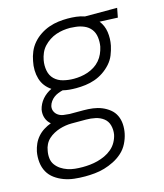

<svg xmlns="http://www.w3.org/2000/svg" viewBox="-133 -627 796 934"><g transform="rotate(-15 265.5 -160.0)"><path d="M180 222Q152 222 125.5 219Q99 216 74.5 207Q50 198 29.5 183Q9 168 -3 146.5Q-15 125 -18 98Q-21 71 -16 44Q-12 25 -4 7Q4 -11 17.5 -26.5Q31 -42 48.5 -53Q66 -64 85 -71Q69 -84 62 -104Q55 -124 59 -147Q62 -160 68.5 -173Q75 -186 84.5 -197Q94 -208 106 -217Q118 -226 131 -232Q113 -244 100.5 -260.5Q88 -277 82 -297.5Q76 -318 75.5 -340.5Q75 -363 80 -386Q84 -409 93.5 -431.5Q103 -454 119.5 -473Q136 -492 157.5 -506Q179 -520 202 -528Q225 -536 248.5 -539Q272 -542 295 -542Q317 -542 338.5 -539.5Q360 -537 380 -530H542L533 -483L442 -487Q462 -462 467 -428.5Q472 -395 465 -360Q460 -337 451 -314.5Q442 -292 425 -273Q408 -254 387 -240Q366 -226 343 -218Q320 -210 296 -207Q272 -204 249 -204Q231 -204 214.5 -205.5Q198 -207 182 -211Q170 -208 158.5 -203.5Q147 -199 137 -191.5Q127 -184 119.5 -173.5Q112 -163 109 -151Q106 -136 112 -123.5Q118 -111 129.5 -103.5Q141 -96 155.5 -94Q170 -92 185 -91H255Q279 -91 302 -88Q325 -85 346 -76.5Q367 -68 384.5 -54Q402 -40 411.5 -20Q421 0 422.5 23.5Q424 47 419 71Q414 95 402 119Q390 143 370 161Q350 179 326 191Q302 203 278 210Q254 217 229 219.5Q204 222 180 222ZM250 -251Q267 -251 285 -253.5Q303 -256 320.5 -262Q338 -268 354 -278Q370 -288 382.5 -302.5Q395 -317 402.5 -334Q410 -351 414 -369Q418 -392 415 -415.5Q412 -439 399 -456Q386 -473 365 -482Q344 -491 321 -493L295 -495Q277 -495 259.5 -492.5Q242 -490 224.5 -484Q207 -478 191 -467.5Q175 -457 162 -443Q149 -429 141.5 -411.5Q134 -394 131 -377Q126 -350 131 -324Q136 -298 153.5 -281Q171 -264 197 -257.5Q223 -251 250 -251ZM180 175Q198 175 217.5 173Q237 171 256 166Q275 161 293.5 152.5Q312 144 328 130.5Q344 117 354 99Q364 81 368 62Q372 38 366 15.5Q360 -7 342.5 -20.5Q325 -34 302 -39Q279 -44 255 -44H182Q167 -44 151.5 -41.5Q136 -39 121.5 -34.5Q107 -30 92 -22Q77 -14 65 -3Q53 8 45.5 23Q38 38 36 53Q32 72 34 91Q36 110 46.5 124.5Q57 139 72 149Q87 159 104.5 165Q122 171 141 173Q160 175 180 175Z"/></g></svg>

Font: Lode Dark
Style: Italic
Weight: 400
Italic angle: -11°
Monospace: yes
Designer: Belleve Invis
Foundry: Belleve Invis
Version: Version 29.2.0; ttfautohint (v1.8.3)